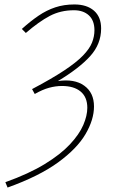

<svg xmlns="http://www.w3.org/2000/svg" viewBox="-20 -692 506 862"><path d="M14 150 4 126Q110 88 181 44.5Q252 1 294 -44Q336 -89 354 -131Q372 -173 372 -208Q372 -256 342 -281Q312 -306 258 -306Q230 -306 200.5 -298Q171 -290 136 -270L124 -292Q213 -339 268 -375.5Q323 -412 352.5 -442.5Q382 -473 393 -500.5Q404 -528 404 -556Q404 -600 379 -623Q354 -646 312 -646Q252 -646 203.5 -620.5Q155 -595 96 -544L78 -562Q117 -597 153 -621.5Q189 -646 228 -659Q267 -672 314 -672Q370 -672 402 -644Q434 -616 434 -564Q434 -494 384.5 -439.5Q335 -385 240 -328Q314 -339 358 -307.5Q402 -276 402 -214Q402 -155 364 -90Q326 -25 241 37Q156 99 14 150Z"/></svg>

Font: Source Sans 3 ExtraLight
Style: Italic
Weight: 250
Italic angle: -11°
Designer: Paul D. Hunt
Foundry: Adobe
Version: Version 3.046;hotconv 1.0.118;makeotfexe 2.5.65603